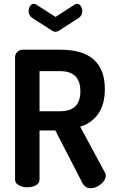

<svg xmlns="http://www.w3.org/2000/svg" viewBox="-20 -995 610 1020"><path d="M172 -971 275 -905 377 -971Q384 -975 389 -975Q401 -975 409 -963Q417 -951 417 -936Q417 -911 396 -898L293 -832Q283 -826 275 -826Q266 -826 257 -832L154 -898Q132 -911 132 -936Q132 -951 140 -963Q148 -975 160 -975Q167 -975 172 -971ZM60 -41V-691Q60 -707 72 -719Q84 -731 102 -731H300Q537 -731 537 -522Q537 -440 501.5 -390Q466 -340 406 -322L537 -79Q542 -73 542 -63Q542 -38 516 -16.5Q490 5 461 5Q432 5 416 -26L274 -302H190V-41Q190 -22 171 -11Q152 0 125 0Q99 0 79.5 -11Q60 -22 60 -41ZM300 -617H190V-404H300Q407 -404 407 -510Q407 -617 300 -617Z"/></svg>

Font: Dosis
Style: Bold
Weight: 700
Designer: Edgar Tolentino, Pablo Impallari, Igino Marini
Foundry: Edgar Tolentino, Pablo Impallari, Igino Marini
Version: Version 1.007